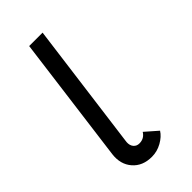

<svg xmlns="http://www.w3.org/2000/svg" viewBox="-171 -541 587 587"><g transform="rotate(-45 122.5 -247.5)"><path d="M114 -51Q135 -51 146 -69L186 -34Q176 -18 155.5 -6.5Q135 5 112 5Q72 5 49.5 -21Q27 -47 32 -87L86 -500H144L89 -82Q88 -68 95 -59.5Q102 -51 114 -51Z"/></g></svg>

Font: Bellota Text
Style: Italic
Weight: 400
Italic angle: -7.5°
Designer: Kemie Guaida
Foundry: Kemie Guaida
Version: Version 4.001